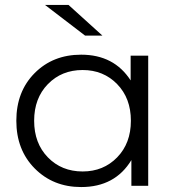

<svg xmlns="http://www.w3.org/2000/svg" viewBox="-20 -751 713 776"><path d="M394 -607H324L162 -731H257ZM508 -526H579V0H511V-104Q445 5 308 5Q195 5 120.5 -70Q46 -145 46 -263Q46 -381 120 -455.5Q194 -530 308 -530Q441 -530 508 -426ZM314 -58Q398 -58 453.5 -115Q509 -172 509 -263Q509 -354 453.5 -411Q398 -468 314 -468Q229 -468 173.5 -411Q118 -354 118 -263Q118 -172 173.5 -115Q229 -58 314 -58Z"/></svg>

Font: mBank
Style: Regular
Weight: 400
Designer: Julieta Ulanovsky
Foundry: Julieta Ulanovsky
Version: Version 7.200;PS 007.200;hotconv 1.0.88;makeotf.lib2.5.64775